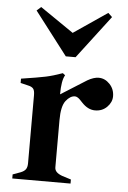

<svg xmlns="http://www.w3.org/2000/svg" viewBox="-52 -762 534 801"><g transform="rotate(5 214.5 -361.5)"><path d="M419 -378Q419 -353 399 -333Q379 -313 349 -313Q319 -313 293 -341Q290 -344 284 -350.5Q278 -357 272 -360.5Q266 -364 261 -364Q241 -364 223 -341Q205 -318 205 -260V-62Q205 -51 212.5 -43Q220 -35 236 -29L274 -17V0H30V-17L63 -29Q78 -35 84 -44Q90 -53 90 -69V-354Q90 -374 83.5 -381.5Q77 -389 63 -392L30 -400V-418Q102 -429 132.5 -435.5Q163 -442 202 -456L212 -448Q198 -425 198 -367L306 -435Q332 -450 353 -450Q379 -450 399 -429Q419 -408 419 -378ZM70 -707 88 -723 228 -627 369 -723 386 -707 249 -527H208Z"/></g></svg>

Font: Ibarra Real Nova
Style: Bold
Weight: 700
Designer: Jose Maria Ribagorda & Octavio Pardo
Foundry: Jose Maria Ribagorda
Version: Version 1.014